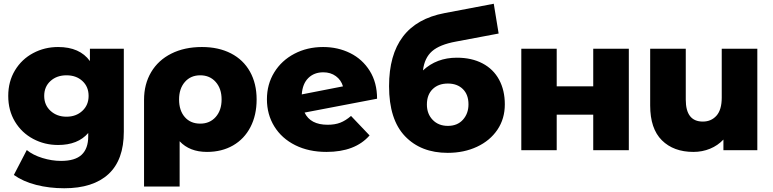

<svg xmlns="http://www.w3.org/2000/svg" viewBox="-20 -802 4127 1025"><path d="M641 -542V-99Q641 52 559 127.5Q477 203 323 203Q243 203 173 185Q103 167 54 132L123 -1Q156 26 206.5 41.5Q257 57 306 57Q381 57 416 24Q451 -9 451 -74V-92Q396 -28 290 -28Q218 -28 157 -60.5Q96 -93 60 -152.5Q24 -212 24 -290Q24 -367 60 -426.5Q96 -486 157 -518.5Q218 -551 290 -551Q406 -551 460 -476V-542ZM453 -290Q453 -339 420 -369.5Q387 -400 335 -400Q283 -400 249.5 -369.5Q216 -339 216 -290Q216 -241 250 -210Q284 -179 335 -179Q386 -179 419.5 -210Q453 -241 453 -290Z M1350 -271Q1350 -187 1317 -123.5Q1284 -60 1224 -25.5Q1164 9 1085 9Q992 9 939 -48V194H749V-269Q749 -353 787 -417Q825 -481 895 -516Q965 -551 1058 -551Q1147 -551 1213 -517Q1279 -483 1314.5 -419.5Q1350 -356 1350 -271ZM1163 -271Q1163 -329 1131.5 -364.5Q1100 -400 1049 -400Q998 -400 967 -364.5Q936 -329 936 -271Q936 -212 966.5 -177Q997 -142 1049 -142Q1100 -142 1131.5 -177.5Q1163 -213 1163 -271Z M1854 -183 1953 -79Q1876 9 1723 9Q1628 9 1556 -27Q1484 -63 1444.5 -127Q1405 -191 1405 -272Q1405 -352 1444 -415.5Q1483 -479 1551.5 -515Q1620 -551 1705 -551Q1784 -551 1849.5 -518.5Q1915 -486 1954 -423.5Q1993 -361 1993 -275L1606 -201Q1637 -136 1729 -136Q1768 -136 1796.5 -147Q1825 -158 1854 -183ZM1591 -298 1811 -341Q1801 -375 1773 -395.5Q1745 -416 1706 -416Q1657 -416 1626 -385.5Q1595 -355 1591 -298Z M2675 -245Q2675 -168 2635.5 -109.5Q2596 -51 2526.5 -18.5Q2457 14 2370 14Q2227 14 2142 -75Q2057 -164 2057 -342Q2057 -676 2353 -732L2616 -782L2642 -623L2414 -580Q2327 -564 2286.5 -528.5Q2246 -493 2238 -426Q2311 -494 2419 -494Q2498 -494 2556 -463.5Q2614 -433 2644.5 -376.5Q2675 -320 2675 -245ZM2481 -245Q2481 -297 2451 -326.5Q2421 -356 2371 -356Q2320 -356 2289.5 -326Q2259 -296 2259 -244Q2259 -194 2290 -162Q2321 -130 2371 -130Q2422 -130 2451.5 -163Q2481 -196 2481 -245Z M2763 -542H2952V-341H3147V-542H3337V0H3147V-190H2952V0H2763Z M4023 -542V0H3842V-57Q3812 -25 3770.5 -8Q3729 9 3682 9Q3576 9 3513.5 -53Q3451 -115 3451 -239V-542H3641V-270Q3641 -153 3732 -153Q3777 -153 3805 -184.5Q3833 -216 3833 -281V-542Z"/></svg>

Font: Montserrat Alternates ExtraBold
Style: Regular
Weight: 800
Designer: Julieta Ulanovsky
Foundry: Julieta Ulanovsky
Version: Version 7.200